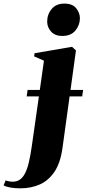

<svg xmlns="http://www.w3.org/2000/svg" viewBox="-150 -770 472 1044"><path d="M-39 254Q-67.5 254 -91 250.2Q-114.5 246.5 -130.5 238L-119.5 211Q-109.5 214.5 -99.8 216.2Q-90 218 -81.5 218Q-59.5 218 -43.2 207.5Q-27 197 -14.8 174.2Q-2.5 151.5 6.5 114.2Q15.5 77 23 24L61.5 -246H-5L0 -281H66.5L89 -440L35.5 -463.5L38 -480.5L241.5 -515.5L263 -496L233.5 -281H302L297 -246H228.5L190 33Q179 114.5 146.8 163Q114.5 211.5 66.8 232.8Q19 254 -39 254ZM188.5 -574.5Q149 -574.5 127.8 -598.2Q106.5 -622 106.5 -652.5Q106.5 -692 131 -721.2Q155.5 -750.5 199.5 -750.5Q244 -750.5 264.2 -725.2Q284.5 -700 284.5 -671Q284.5 -634 260.2 -604.2Q236 -574.5 188.5 -574.5Z"/></svg>

Font: Merriweather 144pt Black
Style: Italic
Weight: 900
Italic angle: -7.8°
Version: Version 2.101